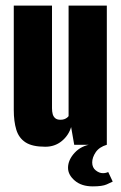

<svg xmlns="http://www.w3.org/2000/svg" viewBox="-20 -515 431 683"><path d="M141 7Q95 7 71 -8.5Q47 -24 38 -53.5Q29 -83 29 -124V-495H165V-130Q165 -118 167.5 -109Q170 -100 176.5 -94.5Q183 -89 195 -89Q203 -89 208.5 -91Q214 -93 218 -96Q222 -99 224 -102V-495H360V0H244L233 -63Q224 -33 199.5 -13Q175 7 141 7ZM310 148Q270 148 246 127.5Q222 107 222 82Q222 54 245.5 28.5Q269 3 307 -2L360 0Q333 8 320.5 26.5Q308 45 308 63Q308 81 320.5 91Q333 101 346 101Q353 101 358 99.5Q363 98 365 97L381 131Q375 134 359.5 141Q344 148 310 148Z"/></svg>

Font: Alumni Sans Thin ExtraBold
Style: Regular
Weight: 800
Version: Version 1.018